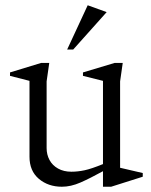

<svg xmlns="http://www.w3.org/2000/svg" viewBox="-20 -699 574 729"><path d="M215 10Q163 10 127.5 -20Q92 -50 92 -104V-392L18 -411V-424L136 -460H167L157 -390V-137Q157 -112 168 -91.5Q179 -71 200.5 -59Q222 -47 251 -47Q275 -47 301 -52.5Q327 -58 371 -76V-392L295 -411V-424L415 -460H446L436 -390V-62L522 -42V-28L402 10H371V-49Q322 -22 285.5 -6Q249 10 215 10ZM235 -511 313 -679 385 -653 258 -511Z"/></svg>

Font: Ancizar Serif Light
Style: Regular
Weight: 300
Designer: Cesar Puertas, Viviana Monsalve, Julian Moncada, Julian Prieto, Jose Castro, Felipe Aragon, Mariel Hernandez, Sara Alarc
Version: Version 8.100